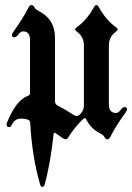

<svg xmlns="http://www.w3.org/2000/svg" viewBox="-20 -543 524 762"><path d="M6.3 -48.8Q6.3 -53.2 8.8 -59.1Q44.9 -146.5 90.8 -162.6Q99.1 -165.5 99.1 -173.3V-384.8Q99.1 -418.5 71.3 -418.5Q61.5 -418.5 53.2 -406.7Q44.9 -395 36.1 -395Q27.3 -395 27.3 -404.8Q27.3 -409.2 35.2 -419.9Q72.3 -471.7 93.8 -514.2Q98.1 -522.9 105.2 -522.9Q112.3 -522.9 116.2 -514.6Q120.1 -506.3 131.8 -500.5Q198.2 -467.3 198.2 -393.6V-141.6Q198.2 -129.4 209 -124Q236.3 -110.4 272.9 -86.4Q278.8 -82.5 284.9 -82.5Q291 -82.5 299.3 -91.3Q313 -104.5 313 -124.5V-363.3Q313 -397.5 283.7 -418.5Q278.3 -422.4 278.3 -426.5Q278.3 -430.7 284.7 -435.1Q323.7 -461.9 352.5 -514.2Q357.4 -522.9 362.5 -522.9Q367.7 -522.9 372.6 -514.2Q401.4 -461.9 440.4 -435.1Q446.8 -430.7 446.8 -426.5Q446.8 -422.4 441.4 -418.5Q412.1 -397 412.1 -363.3V-128.4Q412.1 -94.7 440.4 -94.7Q450.2 -94.7 458.5 -106.4Q466.8 -118.2 475.3 -118.2Q483.9 -118.2 483.9 -108.4Q483.9 -104 476.1 -93.3Q438.5 -41.5 417.5 1Q413.1 9.8 406 9.8Q398.9 9.8 395 1.5Q391.1 -6.8 379.4 -12.7Q340.3 -31.7 323.2 -67.9Q320.3 -74.2 316.9 -74.2Q313.5 -74.2 310.1 -70.8Q275.4 -37.6 250 3.4Q246.1 9.8 240.7 9.8Q235.4 9.8 228.5 4.9Q201.2 -14.6 199.7 -15.1Q197.3 -16.1 195.3 -16.4Q193.4 -16.6 192.9 -12.2Q178.7 115.7 156.7 190.4Q154.3 198.7 148.2 198.7Q142.1 198.7 139.6 190.4Q106.9 78.6 100.1 -54.7Q99.6 -64.9 89.4 -68.6Q79.1 -72.3 64.5 -72.3Q38.6 -72.3 28.3 -49.8Q23.4 -38.6 16.1 -38.6Q6.3 -38.6 6.3 -48.8Z"/></svg>

Font: UnifrakturMaguntia21
Style: Book
Weight: 400
Designer: j. 'mach' wust, Gerrit Ansmann, Georg Duffner, based on a font by Peter Wiegel, original typeface by Carl Albert Fahrenw
Version: Version 2017-03-19